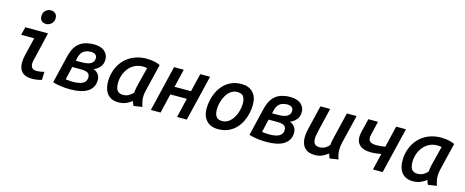

<svg xmlns="http://www.w3.org/2000/svg" viewBox="-41 -1439 5121 2116"><g transform="rotate(15 2520.0 -381.5)"><path d="M336 7Q282 7 248.5 -11.5Q215 -30 200 -62.5Q185 -95 185 -138Q185 -160 188.5 -183Q192 -206 198 -231L246 -430H97L120 -522H379L308 -220Q302 -202 299 -185Q296 -168 296 -154Q296 -125 312 -107Q328 -89 366 -89Q385 -89 406.5 -92.5Q428 -96 450 -102L447 -10Q426 -3 399 2Q372 7 336 7ZM329 -616Q300 -616 279.5 -634Q259 -652 259 -686Q259 -728 285.5 -752Q312 -776 345 -776Q375 -776 396 -758Q417 -740 417 -705Q417 -665 390 -640.5Q363 -616 329 -616Z M772 11Q722 11 671 4.5Q620 -2 573 -16L648 -330Q668 -413 705 -457.5Q742 -502 792 -519Q842 -536 900 -536Q981 -536 1023 -499Q1065 -462 1065 -408Q1065 -356 1037.5 -322.5Q1010 -289 966 -271Q1002 -259 1022 -231Q1042 -203 1042 -167Q1042 -122 1024 -89Q1006 -56 972 -33.5Q938 -11 887.5 0Q837 11 772 11ZM787 -77Q825 -77 858.5 -85Q892 -93 913 -113Q934 -133 934 -170Q934 -204 908.5 -218.5Q883 -233 831 -233H733L698 -83Q714 -81 737 -79Q760 -77 787 -77ZM752 -310H824Q867 -310 897 -319Q927 -328 943 -347Q959 -366 959 -394Q959 -419 941.5 -433.5Q924 -448 889 -448Q857 -448 829.5 -437Q802 -426 783 -399.5Q764 -373 756 -325Z M1319 12Q1265 11 1228.5 -12.5Q1192 -36 1173.5 -79Q1155 -122 1155 -182Q1155 -252 1178.5 -316Q1202 -380 1247 -429Q1292 -478 1357 -506Q1422 -534 1503 -534Q1526 -534 1553 -531Q1580 -528 1607.5 -521Q1635 -514 1658 -503L1585 -201Q1580 -179 1576.5 -159Q1573 -139 1573 -117Q1573 -89 1578.5 -63Q1584 -37 1593 -8L1495 7Q1490 -3 1484.5 -18Q1479 -33 1476 -44Q1454 -26 1415 -7Q1376 12 1319 12ZM1351 -81Q1389 -81 1417.5 -97.5Q1446 -114 1465 -136Q1467 -153 1469.5 -171Q1472 -189 1476 -208L1533 -435Q1524 -437 1509.5 -438.5Q1495 -440 1485 -440Q1435 -440 1394.5 -420Q1354 -400 1325 -365Q1296 -330 1280.5 -285.5Q1265 -241 1265 -192Q1265 -156 1273.5 -131.5Q1282 -107 1301.5 -94Q1321 -81 1351 -81Z M1692 0 1817 -522H1928L1878 -314H2066L2116 -522H2228L2102 0H1991L2043 -221H1855L1803 0Z M2461 13Q2374 13 2327.5 -38Q2281 -89 2281 -175Q2281 -224 2292.5 -275Q2304 -326 2327.5 -372.5Q2351 -419 2387 -455.5Q2423 -492 2472.5 -513.5Q2522 -535 2586 -535Q2668 -535 2716 -486Q2764 -437 2764 -347Q2764 -298 2752.5 -247Q2741 -196 2718 -149.5Q2695 -103 2659 -66.5Q2623 -30 2573.5 -8.5Q2524 13 2461 13ZM2481 -85Q2522 -85 2553.5 -107.5Q2585 -130 2607.5 -166.5Q2630 -203 2641.5 -246Q2653 -289 2653 -329Q2653 -380 2633.5 -409Q2614 -438 2563 -438Q2522 -438 2490.5 -415.5Q2459 -393 2437.5 -356.5Q2416 -320 2404.5 -277Q2393 -234 2393 -194Q2393 -143 2412.5 -114Q2432 -85 2481 -85Z M3012 11Q2962 11 2911 4.5Q2860 -2 2813 -16L2888 -330Q2908 -413 2945 -457.5Q2982 -502 3032 -519Q3082 -536 3140 -536Q3221 -536 3263 -499Q3305 -462 3305 -408Q3305 -356 3277.5 -322.5Q3250 -289 3206 -271Q3242 -259 3262 -231Q3282 -203 3282 -167Q3282 -122 3264 -89Q3246 -56 3212 -33.5Q3178 -11 3127.5 0Q3077 11 3012 11ZM3027 -77Q3065 -77 3098.5 -85Q3132 -93 3153 -113Q3174 -133 3174 -170Q3174 -204 3148.5 -218.5Q3123 -233 3071 -233H2973L2938 -83Q2954 -81 2977 -79Q3000 -77 3027 -77ZM2992 -310H3064Q3107 -310 3137 -319Q3167 -328 3183 -347Q3199 -366 3199 -394Q3199 -419 3181.5 -433.5Q3164 -448 3129 -448Q3097 -448 3069.5 -437Q3042 -426 3023 -399.5Q3004 -373 2996 -325Z M3566 12Q3508 12 3473.5 -9Q3439 -30 3423.5 -66.5Q3408 -103 3408 -149Q3408 -176 3412.5 -203.5Q3417 -231 3424 -259L3487 -522H3598L3539 -275Q3533 -247 3526.5 -217.5Q3520 -188 3520 -161Q3520 -140 3526.5 -122Q3533 -104 3548.5 -94Q3564 -84 3590 -84Q3629 -84 3656.5 -100Q3684 -116 3702 -138Q3704 -155 3706 -171Q3708 -187 3713 -206L3789 -522H3900L3822 -201Q3817 -179 3814 -158.5Q3811 -138 3811 -116Q3811 -89 3816 -63Q3821 -37 3831 -8L3733 7Q3729 -3 3723 -18.5Q3717 -34 3714 -45Q3692 -27 3655 -7.5Q3618 12 3566 12Z M4226 0 4271 -188Q4258 -186 4238.5 -183.5Q4219 -181 4198 -178.5Q4177 -176 4156 -176Q4108 -176 4073 -188Q4038 -200 4017 -224Q3996 -248 3990.5 -284Q3985 -320 3997 -369L4034 -522H4144L4107 -366Q4095 -317 4113.5 -292.5Q4132 -268 4190 -268Q4221 -268 4248 -271Q4275 -274 4293 -278L4351 -522H4463L4337 0Z M4679 12Q4625 11 4588.5 -12.5Q4552 -36 4533.5 -79Q4515 -122 4515 -182Q4515 -252 4538.5 -316Q4562 -380 4607 -429Q4652 -478 4717 -506Q4782 -534 4863 -534Q4886 -534 4913 -531Q4940 -528 4967.5 -521Q4995 -514 5018 -503L4945 -201Q4940 -179 4936.5 -159Q4933 -139 4933 -117Q4933 -89 4938.5 -63Q4944 -37 4953 -8L4855 7Q4850 -3 4844.5 -18Q4839 -33 4836 -44Q4814 -26 4775 -7Q4736 12 4679 12ZM4711 -81Q4749 -81 4777.5 -97.5Q4806 -114 4825 -136Q4827 -153 4829.5 -171Q4832 -189 4836 -208L4893 -435Q4884 -437 4869.5 -438.5Q4855 -440 4845 -440Q4795 -440 4754.5 -420Q4714 -400 4685 -365Q4656 -330 4640.5 -285.5Q4625 -241 4625 -192Q4625 -156 4633.5 -131.5Q4642 -107 4661.5 -94Q4681 -81 4711 -81Z"/></g></svg>

Font: Ubuntu Sans Mono Medium
Style: Italic
Weight: 500
Italic angle: -13.5°
Monospace: yes
Designer: Dalton Maag Ltd
Foundry: Dalton Maag Ltd
Version: Version 1.006